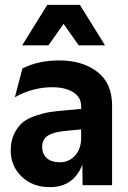

<svg xmlns="http://www.w3.org/2000/svg" viewBox="-20 -760 526 788"><path d="M179 -574H71L174 -740H308L411 -574H303L241 -662ZM153 -157Q153 -129 171.5 -111.5Q190 -94 227 -94Q263 -94 288 -121.5Q313 -149 313 -194V-229L242 -222Q196 -217 174.5 -202Q153 -187 153 -157ZM440 -327V0H319L318 -84Q282 8 185 8Q113 8 68.5 -35.5Q24 -79 24 -142Q24 -182 38.5 -211.5Q53 -241 73 -257.5Q93 -274 126 -285Q159 -296 184.5 -300Q210 -304 247 -307L313 -313V-324Q313 -361 280.5 -381.5Q248 -402 194 -402Q115 -402 41 -361L72 -479Q137 -512 223 -512Q318 -512 379 -465.5Q440 -419 440 -327Z"/></svg>

Font: Techna Sans
Style: Regular
Weight: 400
Designer: Carl Enlund
Version: Version 1.003